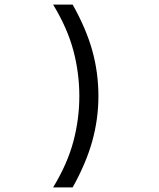

<svg xmlns="http://www.w3.org/2000/svg" viewBox="-20 -718 690 835"><path d="M296 97H211Q273 -5 299 -102.5Q325 -200 325 -300Q325 -401 299 -498.5Q273 -596 211 -698H296Q355 -593 381.5 -497.5Q408 -402 408 -300Q408 -201 381.5 -105Q355 -9 296 97Z"/></svg>

Font: Azeret Mono Thin Light
Style: Regular
Weight: 300
Version: Version 1.002